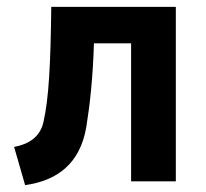

<svg xmlns="http://www.w3.org/2000/svg" viewBox="-20 -527 599 558"><path d="M21 -100 53 11C146 -2 213 -51 231 -159C241 -221 250 -300 253 -401H361V0H491V-507H129C127 -339 122 -241 106 -171C96 -129 64 -108 21 -100Z"/></svg>

Font: Finlandica SemiBold
Style: Regular
Weight: 600
Designer: Niklas Ekholm, Juho Hiilivirta, Jaakko Suomalainen
Foundry: Helsinki Type Studio
Version: Version 2.000;Glyphs 3.2 (3202)